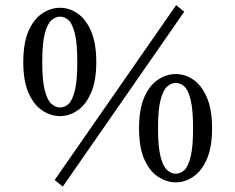

<svg xmlns="http://www.w3.org/2000/svg" viewBox="-20 -689 901 735"><path d="M141.7 -451.3Q141.7 -380.5 151.6 -342.5Q161.4 -304.6 177.1 -291.1Q192.9 -277.6 209.8 -277.6Q227.6 -277.6 242.4 -291.1Q257.2 -304.6 266.6 -342.5Q275.9 -380.5 275.9 -451.3Q275.9 -523.2 266.6 -560.7Q257.2 -598.1 242.4 -611.7Q227.6 -625.2 209.8 -625.2Q192.9 -625.2 177.1 -611.7Q161.4 -598.2 151.6 -560.7Q141.7 -523.2 141.7 -451.3ZM209.8 -659.2Q245 -659.2 276.7 -637.7Q308.5 -616.1 328.5 -570.2Q348.6 -524.2 348.6 -451.3Q348.6 -379.5 328.5 -333.5Q308.5 -287.6 276.7 -266.1Q245 -244.5 209.8 -244.5Q174.5 -244.5 141.8 -266.1Q109.2 -287.6 89.1 -333.5Q69.1 -379.5 69.1 -451.3Q69.1 -524.2 89.1 -570.2Q109.2 -616.1 141.8 -637.7Q174.5 -659.2 209.8 -659.2ZM584.9 -197.8Q584.9 -126.9 594.7 -89Q604.5 -51 620.3 -37.5Q636.1 -24 652.9 -24Q670.7 -24 685.6 -37.5Q700.4 -51 709.7 -89Q719.1 -126.9 719.1 -197.8Q719.1 -269.7 709.7 -307.1Q700.4 -344.6 685.6 -358.1Q670.7 -371.6 652.9 -371.6Q636.1 -371.6 620.3 -358.1Q604.5 -344.6 594.7 -307.1Q584.9 -269.7 584.9 -197.8ZM652.9 -405.6Q688.2 -405.6 719.9 -384.1Q751.6 -362.6 771.7 -316.6Q791.8 -270.7 791.8 -197.8Q791.8 -125 771.7 -79.5Q751.6 -34 719.9 -12.5Q688.2 9 652.9 9Q617.6 9 585 -12.5Q552.3 -34 532.3 -79.5Q512.2 -125 512.2 -197.8Q512.2 -270.7 532.3 -316.6Q552.3 -362.6 585 -384.1Q617.6 -405.6 652.9 -405.6ZM220.3 25.4 189.3 0 654.3 -669.4 685.2 -644Z"/></svg>

Font: Adobe Variable Font Prototype
Style: Regular
Weight: 389
Designer: Frank Grießhammer
Foundry: Adobe
Version: Version 1.004;hotconv 1.0.113;makeotfexe 2.5.65598